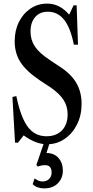

<svg xmlns="http://www.w3.org/2000/svg" viewBox="-20 -792 519 1066"><path d="M241 9Q178.5 9 111.5 -40.5L80 0H63.5L49 -253.5L70.5 -259Q94.5 -141.5 133.8 -88.5Q173 -35.5 238 -35.5Q292.5 -35.5 324 -68.2Q355.5 -101 355.5 -157Q355.5 -201 333.8 -235.8Q312 -270.5 262.5 -305.5L201 -346Q126 -396.5 93.8 -446.5Q61.5 -496.5 61.5 -563Q61.5 -623 85.2 -670.2Q109 -717.5 149.8 -744.8Q190.5 -772 242 -772Q312 -772 364 -710.5L388.5 -762.5H405.5L413 -544H390Q371.5 -637.5 336 -682.2Q300.5 -727 245.5 -727Q201.5 -727 175.5 -697.5Q149.5 -668 149.5 -616.5Q149.5 -570 174 -533.5Q198.5 -497 257 -458.5L317 -418.5Q378 -378 405.5 -328.5Q433 -279 433 -215Q433 -151.5 407.5 -100.8Q382 -50 338.5 -20.5Q295 9 241 9ZM225 254Q205.5 254 188.5 247.8Q171.5 241.5 161.5 230.5L172 198.5Q185.5 208 195.2 211.8Q205 215.5 216.5 215.5Q239.5 215.5 253 201.2Q266.5 187 266.5 166Q266.5 125 230 125Q209.5 125 190 133L182 124L230 -16.5H261.5L238 57.5Q280.5 57.5 304.8 85.2Q329 113 329 155Q329 197.5 301 225.8Q273 254 225 254Z"/></svg>

Font: Libre Caslon Condensed
Style: Regular
Weight: 400
Designer: Pablo Impallari, Rodrigo Fuenzalida, Katja Schimmel, Ertekin Erdin
Foundry: Pablo Impallari, Rodrigo Fuenzalida
Version: Version 2.000; ttfautohint (v1.8.4.7-5d5b);gftools[0.9.33]